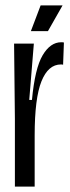

<svg xmlns="http://www.w3.org/2000/svg" viewBox="-20 -689 260 709"><path d="M35 0V-250L32 -528H105L88 -320H98Q109 -437 137.5 -485Q166 -533 206 -533Q213 -533 216 -532L213 -450Q210 -451 205 -451Q158 -451 133 -388.5Q108 -326 108 -189V0ZM157 -574H94L130 -669H211Z"/></svg>

Font: Bricolage Grotesque 48pt Condensed Light
Style: Regular
Weight: 300
Width: 3
Designer: Mathieu Triay
Foundry: Atelier Triay
Version: Version 1.000; ttfautohint (v1.8.4.7-5d5b);gftools[0.9.32]